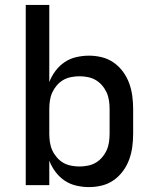

<svg xmlns="http://www.w3.org/2000/svg" viewBox="-20 -755 640 783"><path d="M343 8Q317 8 291 2Q265 -4 243.5 -18.5Q222 -33 206 -54.5Q190 -76 181 -100V0H85V-735H181V-420Q190 -444 206 -465.5Q222 -487 243.5 -501.5Q265 -516 291 -522Q317 -528 343 -528Q370 -528 396 -521.5Q422 -515 444 -499.5Q466 -484 482 -462Q498 -440 507 -415Q516 -390 519.5 -363.5Q523 -337 523 -310V-210Q523 -183 519.5 -156.5Q516 -130 507 -105Q498 -80 482 -58Q466 -36 444 -20.5Q422 -5 396 1.5Q370 8 343 8ZM304 -76Q321 -76 338.5 -79.5Q356 -83 370.5 -91.5Q385 -100 396.5 -113.5Q408 -127 415 -142.5Q422 -158 424.5 -175.5Q427 -193 427 -210V-310Q427 -327 424.5 -344.5Q422 -362 415 -377.5Q408 -393 396.5 -406.5Q385 -420 370.5 -428.5Q356 -437 338.5 -440.5Q321 -444 304 -444Q287 -444 269.5 -440.5Q252 -437 237.5 -428.5Q223 -420 211.5 -406.5Q200 -393 193 -377.5Q186 -362 183.5 -344.5Q181 -327 181 -310V-210Q181 -193 183.5 -175.5Q186 -158 193 -142.5Q200 -127 211.5 -113.5Q223 -100 237.5 -91.5Q252 -83 269.5 -79.5Q287 -76 304 -76Z"/></svg>

Font: Iosevka Medium Extended
Style: Regular
Weight: 500
Width: 7
Monospace: yes
Designer: Belleve Invis
Foundry: Belleve Invis
Version: Version 32.5.0; ttfautohint (v1.8.4)